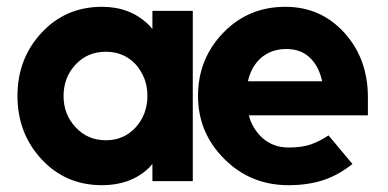

<svg xmlns="http://www.w3.org/2000/svg" viewBox="-20 -532 1139 564"><path d="M1060.7 -193.3V-246Q1060.7 -359.7 991.3 -436Q922.3 -512 818 -512Q709.7 -512 636 -436Q561.7 -359.3 561.7 -250Q561.7 -141.7 639.3 -64.7Q716.3 12 827.3 12Q883 12 928 -2.3Q973 -16.7 1015.3 -50.3L945 -134.3Q918.7 -116.7 892.8 -107.7Q867 -98.7 827.3 -98.7Q783 -98.7 751.3 -126.3Q720.7 -154.7 711 -193.3ZM820.7 -388Q862.7 -388 888.7 -364Q916.3 -339 926.3 -293.3H708.3Q718 -337.3 748 -363Q778.3 -388 820.7 -388ZM427.7 -500V-446.3Q425 -449.7 422.2 -453.3Q419.3 -457 415.7 -460Q362 -512 279.7 -512Q172.7 -512 102.3 -436Q31.3 -360 31.3 -250Q31.3 -140.3 102.3 -64Q172.7 12 279.7 12Q362.7 12 415 -36.7Q418.7 -39.7 421.5 -43.3Q424.3 -47 427.7 -50.3V0H546.3V-500ZM291 -380Q344 -380 378.7 -342.7Q395.3 -323.7 404.2 -300.8Q413 -278 413 -250Q413 -223 404.2 -199.7Q395.3 -176.3 378.7 -158Q344 -120 291 -120Q237.3 -120 202.3 -158Q166.7 -195.7 166.7 -250Q166.7 -304.7 202.3 -342.7Q237.3 -380 291 -380Z"/></svg>

Font: Unageo Variable
Style: Regular
Weight: 300
Designer: Richard Sepsi
Foundry: Richard Sepsi
Version: Version 2.200